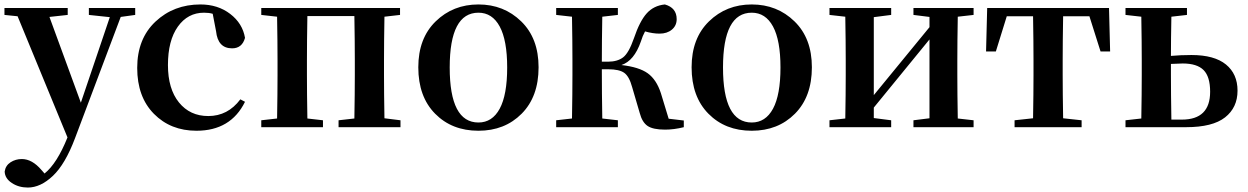

<svg xmlns="http://www.w3.org/2000/svg" viewBox="-24 -571 5601 862"><path d="M583 -535V-504L518 -495L313 49Q269 166 213.5 218.5Q158 271 101 271Q60 271 29 250.5Q-2 230 -3 199Q1 172 23.5 157.5Q46 143 74 143Q120 143 162 192L176 208Q232 163 279 46L55 -498L-4 -504V-535H280V-504L198 -495L339 -110L469 -494L375 -504V-535Z M946 -431 931 -509Q915 -514 892 -514Q819 -514 774.5 -451.5Q730 -389 730 -279Q730 -172 779.5 -111Q829 -50 911 -50Q999 -50 1055 -125L1076 -114Q1012 16 858 16Q742 16 667 -60Q592 -136 592 -266Q592 -397 674 -474Q756 -551 876 -551Q954 -551 1009.5 -508.5Q1065 -466 1076 -401Q1063 -354 1018 -354Q954 -354 946 -431Z M1702 -40 1774 -31V0H1496V-31L1567 -39Q1569 -153 1569 -235V-300Q1569 -385 1567 -499H1356Q1354 -385 1354 -300V-235Q1354 -153 1356 -39L1426 -31V0H1149V-31L1220 -39Q1222 -153 1222 -235V-300Q1222 -382 1220 -496L1149 -504V-535H1772V-504L1702 -496Q1700 -382 1700 -300V-235Q1700 -154 1702 -40Z M2124 16Q2005 16 1929.5 -60.5Q1854 -137 1854 -269Q1854 -399 1932 -475Q2010 -551 2124 -551Q2238 -551 2316 -475Q2394 -399 2394 -269Q2394 -137 2318 -60.5Q2242 16 2124 16ZM2124 -21Q2186 -21 2219.5 -83Q2253 -145 2253 -268Q2253 -390 2219.5 -452Q2186 -514 2124 -514Q1995 -514 1995 -268Q1995 -21 2124 -21Z M2978 -38 3046 -30V0Q3002 11 2962 11Q2908 11 2883.5 -5.5Q2859 -22 2848 -64L2814 -180Q2801 -228 2778.5 -244Q2756 -260 2707 -260H2678Q2678 -153 2680 -39L2750 -31V0H2473V-31L2544 -39Q2546 -153 2546 -235V-300Q2546 -382 2544 -496L2473 -504V-535H2750V-504L2680 -496Q2678 -384 2678 -294H2705Q2748 -294 2773.5 -313.5Q2799 -333 2822 -399Q2848 -476 2879.5 -511Q2911 -546 2961 -551Q3014 -536 3014 -485Q3014 -456 2992.5 -438Q2971 -420 2937 -420Q2907 -420 2872 -430Q2861 -410 2853 -384Q2823 -298 2766 -279Q2845 -270 2884 -242Q2923 -214 2943 -153Z M3351 16Q3232 16 3156.5 -60.5Q3081 -137 3081 -269Q3081 -399 3159 -475Q3237 -551 3351 -551Q3465 -551 3543 -475Q3621 -399 3621 -269Q3621 -137 3545 -60.5Q3469 16 3351 16ZM3351 -21Q3413 -21 3446.5 -83Q3480 -145 3480 -268Q3480 -390 3446.5 -452Q3413 -514 3351 -514Q3222 -514 3222 -268Q3222 -21 3351 -21Z M4347 -504 4276 -496Q4274 -382 4274 -300V-235Q4274 -153 4276 -39L4347 -31V0H4077V-31L4149 -40V-394L3899 -88V-41L3977 -31V0H3700V-31L3771 -39Q3773 -153 3773 -235V-300Q3773 -382 3771 -496L3700 -504V-535H3977V-504L3899 -494V-144L4149 -449V-495L4077 -504V-535H4347Z M4867 -498H4749Q4747 -384 4747 -300V-235Q4747 -154 4749 -40L4832 -31V0H4531V-31L4614 -40Q4616 -154 4616 -235V-300Q4616 -384 4614 -498H4496L4447 -340H4403L4408 -535H4955L4960 -340H4917Z M5235 -34H5282Q5409 -34 5409 -159Q5409 -227 5379.5 -256.5Q5350 -286 5286 -286Q5269 -286 5233 -284V-235Q5233 -148 5235 -34ZM5305 -504 5235 -496Q5233 -394 5233 -320Q5276 -324 5325 -324Q5428 -324 5480 -281.5Q5532 -239 5532 -164Q5532 -88 5476 -44Q5420 0 5301 0H5029V-31L5100 -39Q5102 -153 5102 -235V-300Q5102 -382 5100 -496L5029 -504V-535H5305Z"/></svg>

Font: Swei Spring CJKtc
Style: Bold
Weight: 700
Version: Version 1.021